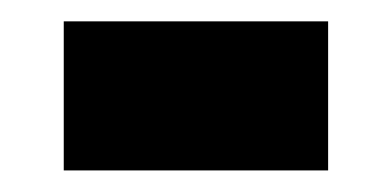

<svg xmlns="http://www.w3.org/2000/svg" viewBox="-20 -158 363 178"><path d="M39.1 -138.2H284.2V0H39.1Z"/></svg>

Font: Vazirmatn FD NL ExtraBold
Style: Regular
Weight: 800
Designer: Saber Rastikerdar
Foundry: Saber Rastikerdar
Version: Version 33.003